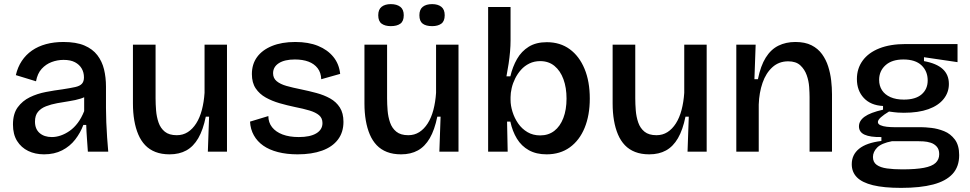

<svg xmlns="http://www.w3.org/2000/svg" viewBox="-20 -737 4713 933"><path d="M194 13Q151 13 117 -3.5Q83 -20 63 -52Q43 -84 43 -132Q43 -184 66 -215.5Q89 -247 125 -264.5Q161 -282 203 -290Q245 -298 284 -303Q323 -309 345.5 -314Q368 -319 378 -330Q388 -341 388 -361Q388 -385 377 -404Q366 -423 344.5 -434.5Q323 -446 289 -446Q259 -446 231 -435.5Q203 -425 182.5 -402.5Q162 -380 155 -342L57 -372Q66 -411 86 -441Q106 -471 135.5 -491.5Q165 -512 203.5 -522.5Q242 -533 288 -533Q350 -533 390 -516Q430 -499 453 -469Q476 -439 485.5 -400Q495 -361 495 -316V-212Q495 -180 496.5 -143Q498 -106 500.5 -69.5Q503 -33 506 0H407Q405 -31 402.5 -64Q400 -97 399 -130H385Q371 -92 345.5 -59Q320 -26 282 -6.5Q244 13 194 13ZM232 -71Q253 -71 275 -78.5Q297 -86 318.5 -101Q340 -116 358 -140Q376 -164 389 -197V-285L414 -281Q398 -266 372.5 -258Q347 -250 317 -245.5Q287 -241 257.5 -235.5Q228 -230 203.5 -220.5Q179 -211 164.5 -193.5Q150 -176 150 -146Q150 -110 172.5 -90.5Q195 -71 232 -71Z M804 13Q765 13 735.5 1.5Q706 -10 685.5 -31.5Q665 -53 652 -83.5Q639 -114 632.5 -152Q626 -190 626 -234V-520H736V-259Q736 -231 738.5 -200Q741 -169 750.5 -141.5Q760 -114 781 -97Q802 -80 839 -80Q869 -80 892.5 -95Q916 -110 933.5 -137.5Q951 -165 961 -203Q971 -241 974 -286V-520H1083V-219V0H990L996 -170H980Q967 -106 943.5 -65.5Q920 -25 885.5 -6Q851 13 804 13Z M1426 13Q1373 13 1330.5 2Q1288 -9 1259 -29.5Q1230 -50 1213.5 -79.5Q1197 -109 1195 -146L1284 -173Q1284 -142 1302 -119Q1320 -96 1353 -83.5Q1386 -71 1432 -71Q1487 -71 1517 -89Q1547 -107 1547 -139Q1547 -163 1530.5 -177Q1514 -191 1484 -200Q1454 -209 1413 -217Q1375 -225 1338.5 -235.5Q1302 -246 1271.5 -263Q1241 -280 1222.5 -307.5Q1204 -335 1204 -377Q1204 -425 1229 -459.5Q1254 -494 1301.5 -513.5Q1349 -533 1415 -533Q1479 -533 1525.5 -514Q1572 -495 1600 -460.5Q1628 -426 1633 -378L1541 -352Q1540 -384 1523.5 -405.5Q1507 -427 1479 -437.5Q1451 -448 1413 -448Q1363 -448 1335 -430Q1307 -412 1307 -381Q1307 -357 1324.5 -342.5Q1342 -328 1372 -319.5Q1402 -311 1442 -303Q1481 -295 1518 -285Q1555 -275 1584.5 -258.5Q1614 -242 1631.5 -214.5Q1649 -187 1649 -145Q1649 -94 1622 -58.5Q1595 -23 1545 -5Q1495 13 1426 13Z M1929 13Q1890 13 1860.5 1.5Q1831 -10 1810.5 -31.5Q1790 -53 1777 -83.5Q1764 -114 1757.5 -152Q1751 -190 1751 -234V-520H1861V-259Q1861 -231 1863.5 -200Q1866 -169 1875.5 -141.5Q1885 -114 1906 -97Q1927 -80 1964 -80Q1994 -80 2017.5 -95Q2041 -110 2058.5 -137.5Q2076 -165 2086 -203Q2096 -241 2099 -286V-520H2208V-219V0H2115L2121 -170H2105Q2092 -106 2068.5 -65.5Q2045 -25 2010.5 -6Q1976 13 1929 13ZM2080 -610Q2050 -610 2034 -622Q2018 -634 2018 -663Q2018 -691 2034.5 -704Q2051 -717 2080 -717Q2108 -717 2124.5 -704Q2141 -691 2141 -663Q2141 -634 2124.5 -622Q2108 -610 2080 -610ZM1879 -610Q1851 -610 1834.5 -622Q1818 -634 1818 -663Q1818 -691 1834.5 -704Q1851 -717 1879 -717Q1908 -717 1925 -704Q1942 -691 1942 -663Q1942 -634 1925.5 -622Q1909 -610 1879 -610Z M2636 13Q2586 13 2550 -7Q2514 -27 2492 -63Q2470 -99 2460 -146H2444L2447 0H2352V-253V-703H2461V-540Q2461 -515 2458.5 -486Q2456 -457 2451.5 -427Q2447 -397 2441 -366H2460Q2471 -413 2492.5 -450.5Q2514 -488 2549.5 -510Q2585 -532 2637 -532Q2702 -532 2748.5 -498Q2795 -464 2820.5 -402.5Q2846 -341 2846 -258Q2846 -177 2821 -116Q2796 -55 2749 -21Q2702 13 2636 13ZM2605 -79Q2645 -79 2673.5 -101Q2702 -123 2717.5 -163.5Q2733 -204 2733 -258Q2733 -311 2718 -352Q2703 -393 2674.5 -416.5Q2646 -440 2605 -440Q2576 -440 2552.5 -428.5Q2529 -417 2512 -398Q2495 -379 2483.5 -356Q2472 -333 2466.5 -309Q2461 -285 2461 -265V-251Q2461 -224 2470.5 -193.5Q2480 -163 2498 -137Q2516 -111 2543 -95Q2570 -79 2605 -79Z M3135 13Q3096 13 3066.5 1.5Q3037 -10 3016.5 -31.5Q2996 -53 2983 -83.5Q2970 -114 2963.5 -152Q2957 -190 2957 -234V-520H3067V-259Q3067 -231 3069.5 -200Q3072 -169 3081.5 -141.5Q3091 -114 3112 -97Q3133 -80 3170 -80Q3200 -80 3223.5 -95Q3247 -110 3264.5 -137.5Q3282 -165 3292 -203Q3302 -241 3305 -286V-520H3414V-219V0H3321L3327 -170H3311Q3298 -106 3274.5 -65.5Q3251 -25 3216.5 -6Q3182 13 3135 13Z M3558 0V-315V-520H3652L3646 -352H3663Q3676 -417 3701 -457Q3726 -497 3762.5 -515Q3799 -533 3845 -533Q3892 -533 3923.5 -517Q3955 -501 3974.5 -474Q3994 -447 4004.5 -414Q4015 -381 4019 -346Q4023 -311 4023 -279V0H3914V-265Q3914 -285 3912 -314.5Q3910 -344 3900 -372Q3890 -400 3869 -419.5Q3848 -439 3810 -439Q3765 -439 3733.5 -410.5Q3702 -382 3685.5 -334.5Q3669 -287 3667 -229V0Z M4359 176Q4275 176 4222 163Q4169 150 4144 124.5Q4119 99 4119 61Q4119 15 4154.5 -14Q4190 -43 4263 -52V-71Q4209 -70 4181.5 -82.5Q4154 -95 4154 -123Q4154 -150 4181.5 -170Q4209 -190 4271 -204V-222Q4211 -225 4177.5 -261Q4144 -297 4144 -353Q4144 -404 4172 -442.5Q4200 -481 4253 -502Q4306 -523 4381 -523H4633V-435L4470 -459V-440Q4531 -429 4561 -401.5Q4591 -374 4591 -329Q4591 -288 4565.5 -256Q4540 -224 4491.5 -206.5Q4443 -189 4372 -189Q4358 -189 4343 -190Q4328 -191 4300 -195Q4275 -180 4260.5 -167Q4246 -154 4246 -144Q4246 -134 4258.5 -128.5Q4271 -123 4289 -121Q4307 -119 4324 -119H4455Q4475 -119 4506 -115.5Q4537 -112 4568 -99.5Q4599 -87 4620 -59Q4641 -31 4641 17Q4641 73 4609 108Q4577 143 4514.5 159.5Q4452 176 4359 176ZM4365 86Q4430 86 4469.5 78.5Q4509 71 4526.5 54.5Q4544 38 4544 12Q4544 -11 4532 -24.5Q4520 -38 4502.5 -43.5Q4485 -49 4467 -50Q4449 -51 4436 -51H4315Q4263 -41 4242.5 -20Q4222 1 4222 26Q4222 51 4240 64Q4258 77 4290 81.5Q4322 86 4365 86ZM4372 -253Q4429 -253 4458.5 -278.5Q4488 -304 4488 -346Q4488 -391 4458 -419.5Q4428 -448 4370 -448Q4314 -448 4283 -420Q4252 -392 4252 -349Q4252 -320 4266 -298.5Q4280 -277 4307 -265Q4334 -253 4372 -253Z"/></svg>

Font: Bricolage Grotesque 48pt Condensed ExtraBold Medium
Style: Regular
Weight: 500
Version: Version 1.000;gftools[0.9.30]